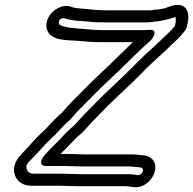

<svg xmlns="http://www.w3.org/2000/svg" viewBox="-20 -736 802 797"><path d="M706.7 -631 706 -628.2C692.7 -611.3 674.4 -594.8 654.3 -575.6C624.8 -546.3 597.6 -524.1 560.9 -488.2C522.4 -448.6 473.1 -401.1 434.2 -365.1C398.3 -331.8 364 -295 333.3 -264.4C305.2 -236.8 293.9 -218.6 275.2 -204.3C274.4 -203.8 273.4 -202.9 272.9 -202.5C246.7 -178.8 228.5 -155.6 207.5 -136.3C195.3 -125.1 175.5 -104.3 165.2 -91.7C159.7 -85.2 159.3 -84.4 156.7 -79.9C156.7 -79.9 134.6 -47 172.9 -47H247.9C268.2 -47 297.8 -45 321.4 -45H521.4C528.6 -45 539.3 -42.4 554.1 -42C569.8 -39.9 568.8 -40.2 572 -35.4C578.7 -25.1 564.6 -9 553.1 -8.9C550 -9.3 546.8 -10 543.3 -10C537.2 -10 527.8 -13 520 -13H314C291.7 -13 264.2 -15 240.5 -15H121.5C101.9 -15 92 -24.7 89.7 -38.7C87.7 -50.9 94.4 -59.3 110.9 -75.4C139.5 -103.1 160.9 -131.7 186.6 -155.4C216.9 -182.3 235.3 -207.2 256.6 -226C266.1 -233.2 270.6 -238.1 277.3 -246.2C298.8 -272.5 329.1 -300.6 359.9 -332.3C397.2 -371.7 434.5 -404.2 476.9 -445.4C515.5 -483 558.6 -526.7 594.8 -558.6L608 -571C608 -571 645.3 -616.7 595.8 -611.9C589.7 -611.3 584.1 -611 579.1 -611H405.1C373.1 -611 342.6 -614.7 311.2 -616.9C263.4 -620.4 227.1 -627.2 224.2 -638.2C220.4 -652.2 236.5 -663.8 248.5 -660.3C280.7 -647.5 320.8 -650.1 348.9 -646.2C367.6 -643.6 391.4 -643 413.4 -643H595.4C603.1 -643 610.5 -645.2 618.4 -646C630.1 -646.2 639.5 -648.1 646.8 -649.5L662.8 -652.5C685.1 -657.2 703.1 -664.9 708 -665C711.4 -655.9 709.4 -642.7 706.7 -631ZM604.6 -693H425C406.3 -693 385.4 -694.6 366.1 -695.9C333.5 -700.2 294.1 -700 276.1 -707.4C240.8 -721.9 197.9 -695.6 181.1 -663.9C173.2 -648.8 170.1 -631.6 174.3 -615.8C187.8 -565.7 260 -569.7 296.1 -567.1C325.9 -564.9 357.8 -561 393.5 -561H531.6C502.8 -533.8 471.9 -502.8 445 -476.6C404.6 -437.3 365.7 -403.4 326.3 -361.7C298 -332.6 265.7 -302.9 240.2 -271.8C234 -264.3 233.1 -264.6 228.9 -261C198.5 -234.6 179.8 -208.8 156.8 -188.5C125.1 -159.5 103.9 -132.6 78.6 -106.2C63.6 -91.5 32.4 -60.2 38.9 -20.3C44.3 12.5 70.9 35 109.9 35H228.9C250 35 277.6 37 302.5 37H505.7C515 39 525.9 39.4 536.5 40.8C593.6 48.2 644.8 -26.1 617.1 -68.6C605.2 -86.7 584.4 -92 567.2 -92C559.6 -92 549.1 -95 532.9 -95H332.9C311.9 -95 282.5 -97 259.4 -97H231.3C232.4 -98.1 236.3 -102 238.6 -104.4C263.4 -127.3 281 -149.4 301.9 -168.6C331.4 -191.8 343.8 -212.2 365.6 -233.6C398.1 -266 431.4 -301.8 464.9 -332.8C504.4 -369.3 553.6 -416.8 593.5 -457.8C626.6 -490 653.5 -512 686.3 -544.5C706.1 -563.4 730.1 -584.4 749.4 -610.8C751.7 -614 753.7 -618.1 754.6 -622L756.4 -629.6C767.1 -664.6 762 -697.6 741.5 -709.6C712.9 -726.4 673.7 -703.7 663.8 -701.5L648.4 -698.5C641 -697.1 634.6 -696 628.7 -696C620.1 -696 614 -694.6 604.6 -693Z"/></svg>

Font: HoneyBee
Style: StrIt
Weight: 700
Foundry: Cannot Into Space Fonts
Version: Version 0.89